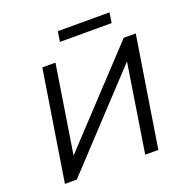

<svg xmlns="http://www.w3.org/2000/svg" viewBox="-151 -1017 1117 1155"><g transform="rotate(-20 407.5 -439.0)"><path d="M69 0 181 -705H265L176 -141H175L702 -705H779L667 0H583L672 -566V-565L145 0ZM333 -813 343 -878H674L664 -813Z"/></g></svg>

Font: Nunito Sans 7pt
Style: Italic
Weight: 400
Italic angle: -9°
Designer: Vernon Adams
Foundry: Vernon Adams
Version: Version 3.101;gftools[0.9.27]